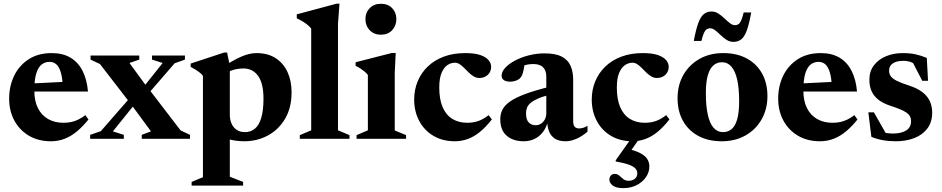

<svg xmlns="http://www.w3.org/2000/svg" viewBox="-20 -736 4992 1018"><path d="M254.5 -454.5Q313 -454.5 353.8 -430.2Q394.5 -406 417.8 -360.2Q441 -314.5 446.5 -250.5H128.5V-292.5L380 -305L313 -278Q311 -322 302.8 -350.8Q294.5 -379.5 279.8 -393.8Q265 -408 242.5 -408Q219 -408 201 -394.2Q183 -380.5 172.5 -347.2Q162 -314 162 -256Q162 -200.5 181.2 -162.5Q200.5 -124.5 235.2 -104.8Q270 -85 317 -85Q338.5 -85 357.5 -89Q376.5 -93 395 -102Q413.5 -111 432.5 -125.5L449 -102.5Q421 -67.5 390.2 -41.2Q359.5 -15 324.8 -1Q290 13 250 13Q183 13 133.2 -16.5Q83.5 -46 56 -97Q28.5 -148 28.5 -213.5Q28.5 -279 54.8 -333.8Q81 -388.5 131.5 -421.5Q182 -454.5 254.5 -454.5Z M937.5 -44.5 987.5 -21V0H731.5V-21L780.5 -39.5L680.5 -175.5L671 -188L510 -396.5L460 -420V-441.5H718.5V-420L666.5 -402L759 -275.5L770.5 -262.5ZM717 -211.5 578.5 -39.5 636.5 -21V0H458V-21L514.5 -40.5L686 -237L716 -243.5L842.5 -402L786 -420V-441.5H960.5V-420L906 -400.5L748 -218Z M1377 -213Q1377 -294 1348.5 -333.5Q1320 -373 1271 -373Q1253.5 -373 1236.2 -370Q1219 -367 1202.8 -360.5Q1186.5 -354 1172 -343L1160.5 -380Q1187 -397.5 1211 -411.2Q1235 -425 1257 -434.8Q1279 -444.5 1299.8 -449.5Q1320.5 -454.5 1340 -454.5Q1400.5 -454.5 1441.8 -427.5Q1483 -400.5 1504.5 -353.8Q1526 -307 1526 -247Q1526 -165 1491.8 -106.8Q1457.5 -48.5 1400.5 -17.8Q1343.5 13 1274.5 13Q1248.5 13 1223.8 9Q1199 5 1173.2 -3.2Q1147.5 -11.5 1117 -25.5H1198.5V201L1269 228.5V248H996V228.5L1056 203.5V-334Q1049 -343 1039.5 -350.8Q1030 -358.5 1018.2 -366Q1006.5 -373.5 991 -381.5V-399L1168.5 -457.5H1184L1198.5 -388V-127.5Q1198.5 -101 1208 -80Q1217.5 -59 1235.5 -47.2Q1253.5 -35.5 1279 -35.5Q1309.5 -35.5 1331.5 -53.8Q1353.5 -72 1365.2 -111.2Q1377 -150.5 1377 -213Z M1772 -45 1833 -19.5V0H1569.5V-19.5L1630 -45V-584.5Q1622 -594.5 1611.8 -603.2Q1601.5 -612 1587.2 -620.8Q1573 -629.5 1553.5 -639V-660L1764.5 -716.5H1780L1772 -610Z M1999.5 -552Q1963 -552 1940.2 -575.8Q1917.5 -599.5 1917.5 -635Q1917.5 -669.5 1940.2 -692.8Q1963 -716 1999.5 -716Q2037 -716 2059.2 -692.8Q2081.5 -669.5 2081.5 -635Q2081.5 -599.5 2059.2 -575.8Q2037 -552 1999.5 -552ZM2078 -455 2073 -350.5V-44.5L2133 -19.5V0H1870.5V-19.5L1930.5 -45V-338.5Q1923.5 -348 1913.5 -356.2Q1903.5 -364.5 1891.5 -372.5Q1879.5 -380.5 1865.5 -387V-406L2057.5 -455Z M2447 -454.5Q2497 -454.5 2527 -444Q2557 -433.5 2570.5 -417Q2584 -400.5 2584 -382Q2584 -364.5 2575.8 -351Q2567.5 -337.5 2553.2 -330Q2539 -322.5 2521.5 -322.5Q2505.5 -322.5 2491.8 -330.8Q2478 -339 2465.8 -351Q2453.5 -363 2441.5 -375.2Q2429.5 -387.5 2417.2 -395.5Q2405 -403.5 2392 -403.5Q2370 -403.5 2351.2 -390.2Q2332.5 -377 2320.8 -348.2Q2309 -319.5 2309 -272Q2309 -209 2327 -167.5Q2345 -126 2378.5 -105.5Q2412 -85 2457 -85Q2489 -85 2515.8 -94.2Q2542.5 -103.5 2570.5 -125.5L2588 -103Q2556 -62 2524.2 -36.2Q2492.5 -10.5 2459.5 1.2Q2426.5 13 2392 13Q2326.5 13 2278 -15.8Q2229.5 -44.5 2202.8 -94.8Q2176 -145 2176 -208.5Q2176 -260 2194.5 -304.8Q2213 -349.5 2248 -383.2Q2283 -417 2333.2 -435.8Q2383.5 -454.5 2447 -454.5Z M2898.5 -277 2901 -235Q2859.5 -225 2833.5 -213.8Q2807.5 -202.5 2793.5 -190.5Q2779.5 -178.5 2774.2 -164.8Q2769 -151 2769 -135Q2769 -102 2783.2 -87Q2797.5 -72 2820 -72Q2836 -72 2848.8 -80.5Q2861.5 -89 2869 -103.2Q2876.5 -117.5 2876.5 -135.5V-330.5Q2876.5 -361 2859.8 -378.8Q2843 -396.5 2807 -396.5Q2792 -396.5 2776 -393.5Q2760 -390.5 2747 -385L2764.5 -419Q2761 -389.5 2757.2 -370.8Q2753.5 -352 2749.5 -341.2Q2745.5 -330.5 2739.5 -324Q2731.5 -314.5 2716.8 -308.8Q2702 -303 2685.5 -303Q2663.5 -303 2651.5 -311.2Q2639.5 -319.5 2639.5 -334.5Q2639.5 -355.5 2659 -376.8Q2678.5 -398 2711.2 -415.2Q2744 -432.5 2784.5 -442.8Q2825 -453 2867.5 -453Q2926 -453 2959 -435.5Q2992 -418 3005.5 -386.5Q3019 -355 3019 -313.5V-92Q3019 -79.5 3022.5 -71.2Q3026 -63 3033 -59Q3040 -55 3050.5 -55Q3060 -55 3071.5 -58.2Q3083 -61.5 3095 -69V-38Q3067.5 -14 3037.2 -0.5Q3007 13 2979 13Q2944.5 13 2923.2 -0.2Q2902 -13.5 2892 -37.5Q2882 -61.5 2881 -94L2886 -95Q2876.5 -59 2857.8 -35Q2839 -11 2813.2 1Q2787.5 13 2756.5 13Q2701 13 2666.8 -16.2Q2632.5 -45.5 2632.5 -103.5Q2632.5 -131.5 2643.8 -154.2Q2655 -177 2683.8 -197.5Q2712.5 -218 2764.8 -237.5Q2817 -257 2898.5 -277Z M3388.5 -454.5Q3438.5 -454.5 3468.5 -444Q3498.5 -433.5 3512 -417Q3525.5 -400.5 3525.5 -382Q3525.5 -364.5 3517.2 -351Q3509 -337.5 3494.8 -330Q3480.5 -322.5 3463 -322.5Q3447 -322.5 3433.2 -330.8Q3419.5 -339 3407.2 -351Q3395 -363 3383 -375.2Q3371 -387.5 3358.8 -395.5Q3346.5 -403.5 3333.5 -403.5Q3311.5 -403.5 3292.8 -390.2Q3274 -377 3262.2 -348.2Q3250.5 -319.5 3250.5 -272Q3250.5 -209 3268.5 -167.5Q3286.5 -126 3320 -105.5Q3353.5 -85 3398.5 -85Q3430.5 -85 3457.2 -94.2Q3484 -103.5 3512 -125.5L3529.5 -103Q3497.5 -62 3465.8 -36.2Q3434 -10.5 3401 1.2Q3368 13 3333.5 13Q3268 13 3219.5 -15.8Q3171 -44.5 3144.2 -94.8Q3117.5 -145 3117.5 -208.5Q3117.5 -260 3136 -304.8Q3154.5 -349.5 3189.5 -383.2Q3224.5 -417 3274.8 -435.8Q3325 -454.5 3388.5 -454.5ZM3284.5 261.5Q3247 261.5 3229 247.8Q3211 234 3211 216.5Q3211 204 3218.5 195Q3226 186 3240 186Q3253.5 186 3263.2 195Q3273 204 3284.5 213.2Q3296 222.5 3313 222.5Q3333 222.5 3346 212Q3359 201.5 3359 183Q3359 169.5 3350 158.5Q3341 147.5 3316.5 138Q3292 128.5 3244.5 120V114L3342 -24H3386L3293.5 108.5L3297.5 51Q3347.5 61.5 3374.5 75.8Q3401.5 90 3412.2 107.8Q3423 125.5 3423 146.5Q3423 176.5 3405.2 202.8Q3387.5 229 3356.2 245.2Q3325 261.5 3284.5 261.5Z M3813.5 -35.5Q3839.5 -35.5 3858.8 -51.2Q3878 -67 3888.5 -103Q3899 -139 3899 -199.5Q3899 -267.5 3888.8 -313.2Q3878.5 -359 3858.2 -382.5Q3838 -406 3808 -406Q3782.5 -406 3763.2 -390Q3744 -374 3733.2 -338Q3722.5 -302 3722.5 -241.5Q3722.5 -174 3732.8 -128Q3743 -82 3763.2 -58.8Q3783.5 -35.5 3813.5 -35.5ZM3807 13Q3735 13 3682.2 -15.5Q3629.5 -44 3601 -95.5Q3572.5 -147 3572.5 -214.5Q3572.5 -285 3603.5 -339Q3634.5 -393 3689 -423.8Q3743.5 -454.5 3815 -454.5Q3887.5 -454.5 3940 -425.8Q3992.5 -397 4020.8 -345.8Q4049 -294.5 4049 -226.5Q4049 -157 4018 -102.8Q3987 -48.5 3932.5 -17.8Q3878 13 3807 13ZM3963 -670Q3952 -608 3939.5 -574.2Q3927 -540.5 3910 -527.2Q3893 -514 3869 -514Q3849 -514 3832.2 -524.8Q3815.5 -535.5 3800.8 -550Q3786 -564.5 3772.2 -575.2Q3758.5 -586 3744.5 -586Q3734 -586 3726.2 -580.5Q3718.5 -575 3712 -560.5Q3705.5 -546 3699 -519H3658.5Q3670 -580.5 3682.5 -614.2Q3695 -648 3712 -661.5Q3729 -675 3753 -675Q3772.5 -675 3789.2 -664Q3806 -653 3820.8 -638.8Q3835.5 -624.5 3849.5 -613.5Q3863.5 -602.5 3877 -602.5Q3888 -602.5 3895.8 -608Q3903.5 -613.5 3910 -628Q3916.5 -642.5 3923 -670Z M4332 -454.5Q4390.5 -454.5 4431.2 -430.2Q4472 -406 4495.2 -360.2Q4518.5 -314.5 4524 -250.5H4206V-292.5L4457.5 -305L4390.5 -278Q4388.5 -322 4380.2 -350.8Q4372 -379.5 4357.2 -393.8Q4342.5 -408 4320 -408Q4296.5 -408 4278.5 -394.2Q4260.5 -380.5 4250 -347.2Q4239.5 -314 4239.5 -256Q4239.5 -200.5 4258.8 -162.5Q4278 -124.5 4312.8 -104.8Q4347.5 -85 4394.5 -85Q4416 -85 4435 -89Q4454 -93 4472.5 -102Q4491 -111 4510 -125.5L4526.5 -102.5Q4498.5 -67.5 4467.8 -41.2Q4437 -15 4402.2 -1Q4367.5 13 4327.5 13Q4260.5 13 4210.8 -16.5Q4161 -46 4133.5 -97Q4106 -148 4106 -213.5Q4106 -279 4132.2 -333.8Q4158.5 -388.5 4209 -421.5Q4259.5 -454.5 4332 -454.5Z M4765.5 -454.5Q4805 -454.5 4833.5 -448.2Q4862 -442 4894 -429L4900.5 -307.5H4870L4807 -429L4848 -387.5Q4828.5 -400.5 4809.2 -407Q4790 -413.5 4770.5 -413.5Q4733.5 -413.5 4713.8 -400Q4694 -386.5 4694 -362Q4694 -344.5 4703 -331.8Q4712 -319 4734.8 -307.5Q4757.5 -296 4798.5 -283Q4829.5 -273 4852.5 -259.5Q4875.5 -246 4891 -228.5Q4906.5 -211 4914.5 -188.5Q4922.5 -166 4922.5 -138.5Q4922.5 -88.5 4897 -54.8Q4871.5 -21 4828 -4Q4784.5 13 4729.5 13Q4692 13 4659.5 7Q4627 1 4600 -10.5L4584 -140.5H4613.5L4689 -7.5L4624 -47.5Q4641.5 -40 4656.8 -35.8Q4672 -31.5 4686.8 -29.8Q4701.5 -28 4715.5 -28Q4758.5 -28 4784.5 -44.2Q4810.5 -60.5 4810.5 -93.5Q4810.5 -108.5 4804.2 -119.8Q4798 -131 4784.5 -140Q4771 -149 4750.2 -157.5Q4729.5 -166 4700 -175.5Q4661 -188.5 4636.8 -207.8Q4612.5 -227 4601 -253.2Q4589.5 -279.5 4589.5 -313Q4589.5 -358.5 4613.8 -390Q4638 -421.5 4678.2 -438Q4718.5 -454.5 4765.5 -454.5Z"/></svg>

Font: Newsreader 24pt
Style: Bold
Weight: 700
Designer: Hugues Gentile
Foundry: Production Type
Version: Version 1.003